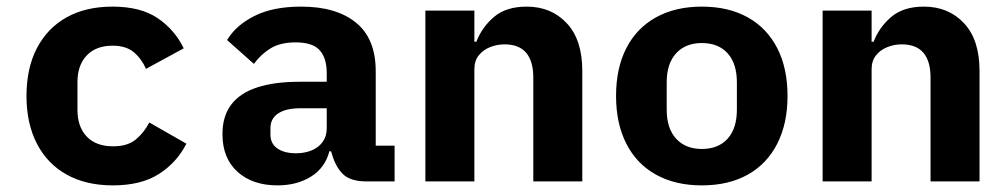

<svg xmlns="http://www.w3.org/2000/svg" viewBox="-20 -548 3040 580"><path d="M321 12Q240 12 181.5 -20.5Q123 -53 91.5 -114Q60 -175 60 -258Q60 -342 91.5 -402.5Q123 -463 181 -495.5Q239 -528 320 -528Q405 -528 456.5 -493Q508 -458 535 -402L421 -340Q408 -370 384.5 -390Q361 -410 320 -410Q270 -410 242 -380.5Q214 -351 214 -300V-216Q214 -165 242 -135.5Q270 -106 322 -106Q365 -106 390 -126.5Q415 -147 431 -178L543 -114Q515 -58 461 -23Q407 12 321 12Z M1087 0Q1038 0 1015.5 -22.5Q993 -45 982 -85L980 -91H975Q962 -41 919.5 -14.5Q877 12 818 12Q743 12 697.5 -29Q652 -70 652 -143Q652 -197 678.5 -232Q705 -267 757 -284Q809 -301 884 -301H967V-327Q967 -373 945.5 -396.5Q924 -420 873 -420Q827 -420 797.5 -402Q768 -384 747 -355L666 -427Q692 -471 748 -499.5Q804 -528 890 -528Q996 -528 1055.5 -479.5Q1115 -431 1115 -333V-108H1172V0ZM874 -85Q900 -85 921 -93.5Q942 -102 954.5 -119Q967 -136 967 -160V-221H888Q844 -221 820.5 -205.5Q797 -190 797 -161V-141Q797 -114 818 -99.5Q839 -85 874 -85Z M1265 0V-516H1413V-422H1419Q1436 -466 1472.5 -497Q1509 -528 1571 -528Q1645 -528 1692 -478Q1739 -428 1739 -334V0H1591V-314Q1591 -363 1569.5 -388.5Q1548 -414 1504 -414Q1481 -414 1460 -405.5Q1439 -397 1426 -380.5Q1413 -364 1413 -339V0Z M2100 12Q2020 12 1961.5 -20.5Q1903 -53 1872 -114Q1841 -175 1841 -258Q1841 -342 1872 -402.5Q1903 -463 1961.5 -495.5Q2020 -528 2100 -528Q2181 -528 2239 -495.5Q2297 -463 2328 -402.5Q2359 -342 2359 -258Q2359 -175 2328 -114Q2297 -53 2239 -20.5Q2181 12 2100 12ZM2100 -98Q2150 -98 2178 -129Q2206 -160 2206 -217V-299Q2206 -356 2178 -387Q2150 -418 2100 -418Q2051 -418 2022.5 -387Q1994 -356 1994 -299V-217Q1994 -160 2022.5 -129Q2051 -98 2100 -98Z M2465 0V-516H2613V-422H2619Q2636 -466 2672.5 -497Q2709 -528 2771 -528Q2845 -528 2892 -478Q2939 -428 2939 -334V0H2791V-314Q2791 -363 2769.5 -388.5Q2748 -414 2704 -414Q2681 -414 2660 -405.5Q2639 -397 2626 -380.5Q2613 -364 2613 -339V0Z"/></svg>

Font: Lilex
Style: Regular
Weight: 400
Monospace: yes
Designer: Mike Abbink, Paul van der Laan, Pieter van Rosmalen, Mikhael Khrustik
Foundry: Mikhael Khrustik
Version: Version 2.510